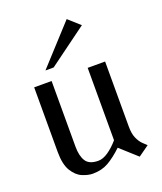

<svg xmlns="http://www.w3.org/2000/svg" viewBox="-132 -781 744 880"><g transform="rotate(-20 240.0 -341.5)"><path d="M169 12Q146 12 118.5 0.5Q91 -11 71 -43.5Q51 -76 51 -137V-452H136V-132Q136 -86 152.5 -60.5Q169 -35 213 -35Q236 -35 262 -53Q288 -71 312 -99V-452H397V-134Q397 -100 406.5 -78.5Q416 -57 428.5 -44.5Q441 -32 449 -25L397 12L316 -61Q279 -26 246 -7Q213 12 169 12ZM126 -507 298 -695 354 -645 166 -507Z"/></g></svg>

Font: Belleza
Style: Regular
Weight: 400
Designer: Eduardo Rodriguez Tunni
Foundry: Eduardo Rodriguez Tunni
Version: Version 1.003; ttfautohint (v1.8.4.7-5d5b)